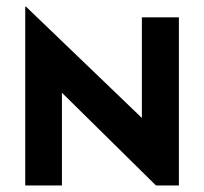

<svg xmlns="http://www.w3.org/2000/svg" viewBox="-20 -566 622 586"><path d="M57 0H169V-283L456 0H526V-513H413V-206L59 -546H57Z"/></svg>

Font: Lineal
Style: Bold
Weight: 700
Designer: Created by Frank Adebiaye with contributions from Anton Moglia & Ariel Martín Pérez
Created by Frank ADEBIAYE with FontF
Foundry: Velvetyne Type Foundry
Version: Version 2.000;Glyphs 3.2 (3227)